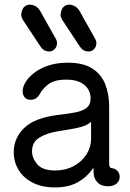

<svg xmlns="http://www.w3.org/2000/svg" viewBox="-20 -804 570 839"><path d="M220 15Q164 15 123.5 -5.5Q83 -26 61.5 -61Q40 -96 40 -139Q40 -201 86.5 -245.5Q133 -290 236 -302Q279 -307 310 -313Q341 -319 358.5 -333Q376 -347 376 -374Q376 -395 365.5 -413.5Q355 -432 331.5 -444Q308 -456 269 -456Q217 -456 191 -435.5Q165 -415 155 -395Q148 -382 138 -375Q128 -368 114 -368Q97 -368 88 -378.5Q79 -389 79 -405Q79 -424 92 -445.5Q105 -467 130.5 -486.5Q156 -506 192.5 -518Q229 -530 276 -530Q344 -530 383.5 -504.5Q423 -479 440 -435.5Q457 -392 457 -339V-90Q457 -80 459.5 -75Q462 -70 469 -69Q483 -68 493 -57.5Q503 -47 503 -31Q503 -14 489.5 -2Q476 10 452 10Q422 10 405.5 -7.5Q389 -25 389 -51V-68H386Q361 -31 320.5 -8Q280 15 220 15ZM221 -59Q266 -59 301.5 -78Q337 -97 357.5 -129Q378 -161 378 -200V-268Q378 -270 376.5 -270.5Q375 -271 372 -267Q357 -255 331.5 -248.5Q306 -242 280 -238Q254 -234 237 -231Q185 -223 152.5 -203Q120 -183 120 -143Q120 -113 143 -86Q166 -59 221 -59ZM192 -579Q171 -580 158 -599L82 -714Q77 -722 74.5 -729Q72 -736 73 -743Q74 -755 79.5 -765.5Q85 -776 97 -781Q111 -787 128.5 -780Q146 -773 155 -757L223 -636Q230 -625 229 -612Q228 -598 217.5 -588Q207 -578 192 -579ZM364 -579Q343 -580 330 -599L254 -714Q249 -722 246.5 -729Q244 -736 245 -743Q246 -755 251.5 -765.5Q257 -776 269 -781Q283 -787 300.5 -780Q318 -773 327 -757L395 -636Q402 -625 401 -612Q400 -598 389.5 -588Q379 -578 364 -579Z"/></svg>

Font: National Park
Style: Regular
Weight: 400
Designer: Andrea Herstowski, Ben Hoepner
Version: Version 1.009